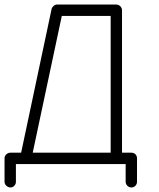

<svg xmlns="http://www.w3.org/2000/svg" viewBox="-20 -722 699 845"><path d="M26 103Q16 103 8 95.5Q0 88 0 78V-25Q0 -36 8 -43Q16 -50 26 -50H73L207 -682Q209 -690 216 -696Q223 -702 231 -702H491Q502 -702 509.5 -694.5Q517 -687 517 -676V-50H558Q569 -50 576 -43Q583 -36 583 -25V78Q583 88 576 95.5Q569 103 558 103Q548 103 540.5 95.5Q533 88 533 78V0H50V78Q50 88 43 95.5Q36 103 26 103ZM124 -50H467V-652H252Z"/></svg>

Font: Zen Kurenaido
Style: Regular
Weight: 400
Designer: Yoshimichi Ohira
Foundry: Positype
Version: Version 1.001